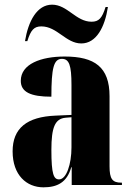

<svg xmlns="http://www.w3.org/2000/svg" viewBox="-20 -792 563 822"><path d="M328 -606C393 -606 429 -677 442 -762H432C417 -714 403 -699 372 -699C305 -699 269 -772 203 -772C138 -772 101 -701 87 -616H97C112 -664 126 -679 157 -679C225 -679 262 -606 328 -606ZM166 10C225 10 267 -11 285 -76H287V0H502V-10H499C461 -10 449 -26 449 -80V-380C449 -505 385 -550 257 -550C155 -550 69 -518 69 -446C69 -398 111 -378 200 -378C200 -501 210 -540 245 -540C276 -540 286 -513 286 -428V-300L218 -297C95 -292 34 -243 34 -144C34 -42 94 10 166 10ZM233 -24C210 -24 200 -45 200 -150C200 -246 215 -284 261 -288L286 -290V-161C286 -88 264 -24 233 -24Z"/></svg>

Font: Noto Serif Display ExtraCondensed Black
Style: Regular
Weight: 900
Width: 2
Designer: Monotype Design Team
Foundry: Monotype Imaging Inc.
Version: Version 2.009